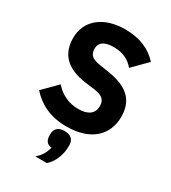

<svg xmlns="http://www.w3.org/2000/svg" viewBox="-232 -827 1088 1220"><g transform="rotate(30 312.0 -217.5)"><path d="M303 12C180 12 98 -34 38 -101L138 -202C185 -149 244 -122 313 -122C388 -122 423 -155 423 -206C423 -245 407 -272 342 -281L273 -290C125 -309 59 -381 59 -498C59 -561 84 -614 129 -651C173 -688 238 -710 321 -710C426 -710 506 -676 563 -612L462 -510C429 -549 384 -576 312 -576C244 -576 211 -551 211 -508C211 -460 235 -442 294 -433L363 -422C507 -399 575 -336 575 -215C575 -148 551 -91 505 -51C459 -11 390 12 303 12ZM309 42C353 42 379 64 379 104V118C379 179 351 242 312 275H227C262 246 278 216 289 176C250 173 239 144 239 115V104C239 64 265 42 309 42Z"/></g></svg>

Font: Plexus Sans Bold
Style: Regular
Weight: 700
Version: Version 2.001;PS 002.001;hotconv 1.0.70;makeotf.lib2.5.58329